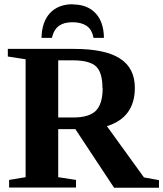

<svg xmlns="http://www.w3.org/2000/svg" viewBox="-20 -887 771 907"><path d="M255 -277V-50L339 -37V-1H23V-37L101 -50V-607L17 -620V-656H330Q476 -656 546 -611Q617 -566 617 -472Q617 -332 485 -291L660 -49L731 -36V0H519L336 -277ZM465 -472 464 -471Q464 -544 434 -573Q403 -602 324 -602H255V-332H326Q401 -332 433 -364Q465 -396 465 -472ZM324 -867V-866Q391 -866 430 -826Q470 -785 471 -708H422Q414 -748 389 -765Q363 -782 323 -782Q283 -782 260 -766Q235 -749 225 -708H176Q178 -784 216 -825Q255 -867 324 -867Z"/></svg>

Font: Libra Serif Modern
Style: Bold
Weight: 700
Designer: Stefan Peev, Context Ltd
Foundry: Ascender Corporation
Version: Version 1.000